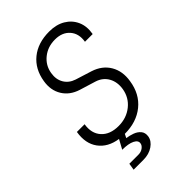

<svg xmlns="http://www.w3.org/2000/svg" viewBox="-272 -843 1144 1144"><g transform="rotate(-45 300.0 -271.0)"><path d="M148 198 155 155H231Q254 155 270 143Q286 131 288 116Q292 94 264 80Q236 66 184 66L216 7Q135 -5 94.5 -60Q54 -115 68 -200H133Q122 -132 159.5 -90.5Q197 -49 269 -49Q336 -49 384 -87.5Q432 -126 442 -188Q450 -240 428 -279.5Q406 -319 359 -334L258 -365Q194 -385 163 -435.5Q132 -486 143 -553Q157 -641 218 -690.5Q279 -740 374 -740Q434 -740 476 -715Q518 -690 537.5 -646.5Q557 -603 547 -546H482Q492 -606 459 -644Q426 -682 365 -682Q304 -682 260.5 -647Q217 -612 208 -557Q200 -510 220.5 -475Q241 -440 284 -426L386 -394Q454 -372 486 -317.5Q518 -263 506 -190Q492 -96 426.5 -43Q361 10 262 10L250 34Q274 37 299 46Q324 55 339 73Q354 91 350 119Q345 152 311.5 175Q278 198 230 198Z"/></g></svg>

Font: JetBrains Mono NL ExtraLight
Style: Italic
Weight: 200
Italic angle: -9°
Monospace: yes
Designer: Philipp Nurullin, Konstantin Bulenkov
Foundry: JetBrains
Version: Version 2.305; ttfautohint (v1.8.4.7-5d5b)